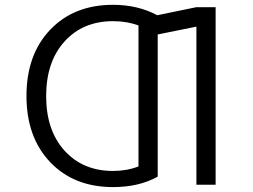

<svg xmlns="http://www.w3.org/2000/svg" viewBox="-20 -760 1040 790"><path d="M788.1 -730.5H867.2V0H788.1V-650.4L628.9 -618.2V-33.2Q551.8 9.8 445.3 9.8Q284.2 9.8 186.5 -92.8Q88.9 -195.3 88.9 -365.2Q88.9 -535.2 186.5 -637.7Q284.2 -740.2 445.3 -740.2Q546.9 -740.2 627 -697.3ZM445.3 -56.6Q502 -56.6 549.8 -75.2V-655.3Q502 -672.9 445.3 -672.9Q321.3 -672.9 245.6 -589.4Q169.9 -505.9 169.9 -364.7Q169.9 -223.6 245.6 -140.1Q321.3 -56.6 445.3 -56.6Z"/></svg>

Font: GenEi Gothic M SemiLight
Style: Regular
Weight: 350
Designer: o_tamon (Modified); [Source Han Sans]
Ryoko NISHIZUKA  (kana & ideographs); Paul D. Hunt (Latin, Greek & Cyrillic); Wenl
Version: Version 1.1a;Original Version 1.004